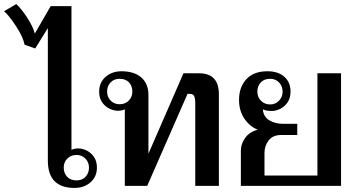

<svg xmlns="http://www.w3.org/2000/svg" viewBox="-100 -913 1755 943"><path d="M135 -124V-775L73 -675L21 -693Q13 -732 -21 -784Q-55 -836 -80 -858L-20 -893Q7 -868 35 -824Q63 -780 71 -748L149 -883H251V-177Q265 -184 285 -184Q304 -184 325 -174Q346 -164 361 -143Q376 -122 376 -90Q376 -45 344.5 -17.5Q313 10 266 10Q135 10 135 -124ZM337 -90Q337 -116 319.5 -134Q302 -152 276 -152Q249 -152 231 -134.5Q213 -117 213 -90Q213 -63 229.5 -45Q246 -27 276 -27Q304 -27 320.5 -45Q337 -63 337 -90Z M513 -376Q499 -369 479 -369Q460 -369 438.5 -379Q417 -389 402 -410Q387 -431 387 -463Q387 -508 418.5 -535.5Q450 -563 497 -563Q559 -563 594 -532.5Q629 -502 629 -447V-158L801 -553H878Q975 -553 975 -450V0H859V-405Q859 -430 853.5 -441Q848 -452 832 -452H821L623 0H513ZM550 -463Q550 -491 533.5 -508.5Q517 -526 487 -526Q460 -526 443 -508Q426 -490 426 -463Q426 -437 443.5 -419Q461 -401 487 -401Q515 -401 532.5 -419Q550 -437 550 -463Z M1083 -174Q1083 -206 1104 -235.5Q1125 -265 1166 -276Q1127 -291 1100.5 -330Q1074 -369 1074 -422Q1074 -485 1110 -524Q1146 -563 1213 -563Q1266 -563 1296.5 -536Q1327 -509 1327 -463Q1327 -432 1312.5 -410.5Q1298 -389 1276.5 -378.5Q1255 -368 1236 -368Q1205 -368 1191 -376Q1194 -339 1223 -322Q1252 -305 1288 -305H1360V-250H1281Q1240 -250 1219.5 -223.5Q1199 -197 1199 -162V-51H1459V-553H1575V0H1083ZM1288 -463Q1288 -489 1271 -507.5Q1254 -526 1227 -526Q1197 -526 1180.5 -508Q1164 -490 1164 -463Q1164 -436 1182 -418Q1200 -400 1227 -400Q1253 -400 1270.5 -418.5Q1288 -437 1288 -463Z"/></svg>

Font: Taviraj Medium
Style: Regular
Weight: 500
Designer: Katatrad Team
Foundry: CadsonDemak
Version: Version 1.001